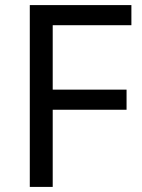

<svg xmlns="http://www.w3.org/2000/svg" viewBox="-20 -734 559 754"><path d="M187 0H97V-714H496V-635H187V-382H477V-303H187Z"/></svg>

Font: Noto Sans SignWriting
Style: Regular
Weight: 400
Designer: Monotype Design Team
Foundry: Monotype Imaging Inc.
Version: Version 2.004; ttfautohint (v1.8.4.7-5d5b)